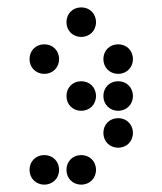

<svg xmlns="http://www.w3.org/2000/svg" viewBox="-20 -510 440 520"><path d="M200 -410C223 -410 240 -427 240 -450C240 -473 223 -490 200 -490C177 -490 160 -473 160 -450C160 -427 177 -410 200 -410ZM100 -310C123 -310 140 -327 140 -350C140 -373 123 -390 100 -390C77 -390 60 -373 60 -350C60 -327 77 -310 100 -310ZM300 -310C323 -310 340 -327 340 -350C340 -373 323 -390 300 -390C277 -390 260 -373 260 -350C260 -327 277 -310 300 -310ZM200 -210C223 -210 240 -227 240 -250C240 -273 223 -290 200 -290C177 -290 160 -273 160 -250C160 -227 177 -210 200 -210ZM300 -210C323 -210 340 -227 340 -250C340 -273 323 -290 300 -290C277 -290 260 -273 260 -250C260 -227 277 -210 300 -210ZM300 -110C323 -110 340 -127 340 -150C340 -173 323 -190 300 -190C277 -190 260 -173 260 -150C260 -127 277 -110 300 -110ZM100 -10C123 -10 140 -27 140 -50C140 -73 123 -90 100 -90C77 -90 60 -73 60 -50C60 -27 77 -10 100 -10ZM200 -10C223 -10 240 -27 240 -50C240 -73 223 -90 200 -90C177 -90 160 -73 160 -50C160 -27 177 -10 200 -10Z"/></svg>

Font: TINY 5x3 80
Style: Regular
Weight: 200
Designer: Jack Halten Fahnestock
Foundry: Velvetyne Type Foundry
Version: Version 1.002;hotconv 1.0.109;makeotfexe 2.5.65596